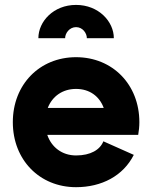

<svg xmlns="http://www.w3.org/2000/svg" viewBox="-20 -756 625 789"><path d="M292.5 -735.8C199.7 -735.8 137.7 -667.5 137.7 -599.1H247.6C247.6 -619.6 265.6 -644.5 292.5 -644.5C319.8 -644.5 336.9 -619.6 336.9 -599.1H447.8C447.8 -667.5 385.3 -735.8 292.5 -735.8ZM404.8 -175.3C391.1 -140.6 352.5 -117.2 292.5 -117.2C234.9 -117.2 191.4 -151.4 174.3 -201.7H547.9C550.8 -218.3 552.7 -236.3 552.7 -253.9C552.7 -408.7 442.4 -521 292.5 -521C142.6 -521 32.7 -408.7 32.7 -253.9C32.7 -99.1 142.6 13.2 292.5 13.2C397.5 13.2 486.3 -33.2 529.8 -119.6ZM292.5 -390.6C348.1 -390.6 388.7 -360.4 406.2 -312.5H176.3C194.8 -360.4 237.3 -390.6 292.5 -390.6Z"/></svg>

Font: Giphurs ExtraBold
Style: Regular
Weight: 800
Version: Version 1.000